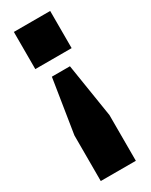

<svg xmlns="http://www.w3.org/2000/svg" viewBox="-191 -561 628 801"><g transform="rotate(-30 123.0 -160.0)"><path d="M79 -279 38 -20V200H207V-20L166 -279ZM35 -341H210V-520H35Z"/></g></svg>

Font: Aspekta 750
Style: Regular
Weight: 750
Designer: Ivo Dolenc
Version: Version 2.000